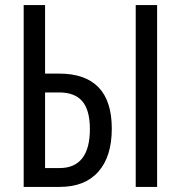

<svg xmlns="http://www.w3.org/2000/svg" viewBox="-20 -734 710 754"><path d="M73 0V-714H157V-445H212Q315 -445 367 -391Q419 -337 419 -229Q419 -119 366 -59.5Q313 0 215 0ZM157 -74H214Q273 -74 303 -112.5Q333 -151 333 -227Q333 -301 303.5 -336Q274 -371 212 -371H157ZM513 0V-714H597V0Z"/></svg>

Font: Noto Sans ExtraCondensed
Style: Regular
Weight: 400
Width: 2
Designer: Monotype Design Team
Foundry: Monotype Imaging Inc.
Version: Version 2.013